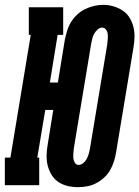

<svg xmlns="http://www.w3.org/2000/svg" viewBox="-43 -765 576 793"><path d="M279 8Q257 8 236 3Q215 -2 198 -13.5Q181 -25 170 -43Q159 -61 154 -81Q149 -101 149.5 -123.5Q150 -146 154 -168L177 -311H144L111 -114H119V0H-23V-114H0L84 -621H76V-735H218V-621H195L163 -424H196L225 -602Q229 -620 234.5 -638.5Q240 -657 250.5 -674Q261 -691 276 -705Q291 -719 309 -727.5Q327 -736 345.5 -740.5Q364 -745 383 -745Q405 -745 425.5 -739Q446 -733 463.5 -721.5Q481 -710 492 -692Q503 -674 508 -654Q513 -634 512.5 -611.5Q512 -589 508 -567L436 -133Q433 -115 427 -96.5Q421 -78 411 -61Q401 -44 386 -30.5Q371 -17 353.5 -8Q336 1 317 4.5Q298 8 279 8ZM282 -84Q292 -84 301 -91.5Q310 -99 315 -108.5Q320 -118 323 -128Q326 -138 328 -148L400 -582Q401 -593 402 -603.5Q403 -614 402 -624Q401 -634 395 -642.5Q389 -651 379 -651Q369 -651 360.5 -643.5Q352 -636 346.5 -626.5Q341 -617 338.5 -607Q336 -597 334 -587L262 -153Q261 -142 260 -131.5Q259 -121 260 -111.5Q261 -102 266 -93Q271 -84 282 -84Z"/></svg>

Font: Iosevka Slab Heavy Oblique
Style: Regular
Weight: 900
Italic angle: -9°
Monospace: yes
Designer: Belleve Invis
Foundry: Belleve Invis
Version: Version 11.1.1; ttfautohint (v1.8.3)